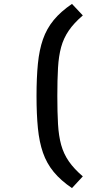

<svg xmlns="http://www.w3.org/2000/svg" viewBox="-20 -787 444 983"><path d="M348.5 176Q291 137 255 93.2Q219 49.5 200 -5.2Q181 -60 174 -131.2Q167 -202.5 167 -296Q167 -389.5 174 -460.5Q181 -531.5 200 -586Q219 -640.5 255 -684.2Q291 -728 348.5 -767L404 -708Q358.5 -669 332 -630.2Q305.5 -591.5 293 -545.8Q280.5 -500 277 -439.5Q273.5 -379 273.5 -296Q273.5 -213 277 -152Q280.5 -91 293.2 -45Q306 1 332.5 39.2Q359 77.5 404 116Z"/></svg>

Font: Expletus Sans SemiBold
Style: Regular
Weight: 600
Version: Version 7.500